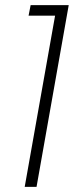

<svg xmlns="http://www.w3.org/2000/svg" viewBox="-20 -726 299 746"><path d="M76 0 194 -665H91L99 -706H247L122 0Z"/></svg>

Font: Poppins ExtraLight
Style: Italic
Weight: 275
Italic angle: -10°
Designer: Ninad Kale (Devanagari), Jonny Pinhorn (Latin)
Foundry: Indian Type Foundry
Version: Version 3.200;PS 1.000;hotconv 16.6.54;makeotf.lib2.5.65590